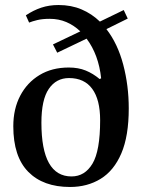

<svg xmlns="http://www.w3.org/2000/svg" viewBox="-20 -735 581 765"><path d="M259 10Q152 10 92.5 -50.5Q33 -111 33 -232Q33 -301 60.5 -353.5Q88 -406 137.5 -436Q187 -466 254 -466Q292 -466 321.5 -454Q351 -442 377 -420L383 -423Q373 -517 325 -581L208 -525L191 -558L300 -610Q275 -634 244.5 -647Q214 -660 178 -660Q149 -660 128.5 -655Q108 -650 96 -645L83 -674Q113 -694 144.5 -704.5Q176 -715 213 -715Q264 -715 305 -697.5Q346 -680 378 -649L473 -695L489 -661L404 -619Q449 -561 471 -477.5Q493 -394 493 -303Q493 -193 463.5 -124Q434 -55 381 -22.5Q328 10 259 10ZM265 -32Q318 -32 348.5 -83Q379 -134 379 -256Q379 -338 347.5 -381Q316 -424 255 -424Q204 -424 174.5 -381Q145 -338 145 -246Q145 -32 265 -32Z"/></svg>

Font: STIX Two Text Medium
Style: Regular
Weight: 500
Designer: Ross Mills, John Hudson & Paul Hanslow, Tiro Typeworks Ltd; with prior portions MicroPress Inc., and Coen Hoffman.
Foundry: Tiro Typeworks Ltd
Version: Version 2.13 b171